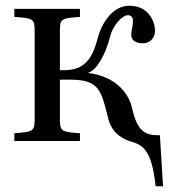

<svg xmlns="http://www.w3.org/2000/svg" viewBox="-20 -492 604 670"><path d="M30 0H259V-27C191 -32 189 -34 189 -82V-214H225C324 -214 333 -179 357 -81C368 -34 398 -11 434 1C473 13 509 22 523 158H549L538 -20H533C486 -20 459 -34 441 -114C428 -174 375 -227 289 -237V-239C313 -245 346 -292 365 -367C373 -401 406 -439 426 -439C437 -439 444 -432 444 -420C444 -400 438 -384 438 -371C438 -344 466 -341 478 -341C511 -341 521 -369 521 -384C521 -414 501 -472 431 -472C375 -472 336 -415 321 -359C306 -303 285 -247 205 -247H189V-379C189 -427 191 -428 259 -433V-461H30V-433C98 -428 101 -427 101 -379V-82C101 -34 98 -32 30 -27Z"/></svg>

Font: erewhon
Style: Regular
Weight: 400
Version: Version 1.0.0